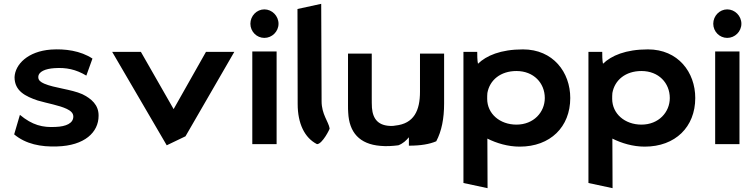

<svg xmlns="http://www.w3.org/2000/svg" viewBox="-20 -753 3938 1003"><path d="M54 -51C115 0 194 15 278 12C422 8 495 -62 495 -148C496 -205 457 -238 410 -261C351 -287 264 -293 211 -316C193 -324 180 -333 180 -350C180 -379 217 -394 265 -397C326 -401 376 -391 431 -358L463 -447C401 -488 320 -499 246 -494C126 -485 59 -417 56 -350C56 -278 112 -250 177 -228C228 -213 289 -203 329 -184C347 -175 363 -164 363 -144C363 -109 325 -92 271 -90C203 -86 149 -99 84 -153Z M716 -482H566L851 6L949 -41L1204 -482H1056L887 -183Z M1288 -629C1288 -588 1321 -555 1361 -555C1401 -555 1435 -588 1435 -629C1435 -670 1401 -704 1361 -704C1321 -704 1288 -670 1288 -629ZM1425 0V-484H1298V0Z M1636 0C1664 0 1704 -81 1702 -82C1696 -118 1660 -156 1660 -224L1658 -733L1534 -706L1535 -210C1535 -108 1571 -33 1636 0Z M1798 -473V-203C1798 -190 1798 -177 1799 -165C1804 -61 1858 0 1967 9C1998 12 2030 10 2061 6C2085 -3 2102 -19 2116 -36V8C2178 8 2224 0 2259 -15C2287 -68 2300 -133 2300 -213V-473H2174V-274C2174 -176 2143 -107 2045 -97C2039 -96 2033 -95 2026 -95C1958 -95 1928 -129 1923 -190C1922 -207 1922 -225 1922 -243V-473Z M2959 -241C2959 -376 2869 -495 2712 -495C2595 -495 2520 -462 2477 -420C2473 -435 2473 -470 2473 -482H2401V203L2527 230L2526 -29C2574 -5 2633 13 2695 13C2855 13 2959 -90 2959 -241ZM2525 -237C2525 -247 2525 -257 2526 -267C2538 -335 2595 -382 2678 -382C2768 -382 2826 -319 2826 -241C2826 -167 2768 -102 2678 -102C2591 -102 2525 -159 2525 -237Z M3612 -241C3612 -376 3522 -495 3365 -495C3248 -495 3173 -462 3130 -420C3126 -435 3126 -470 3126 -482H3054V203L3180 230L3179 -29C3227 -5 3286 13 3348 13C3508 13 3612 -90 3612 -241ZM3178 -237C3178 -247 3178 -257 3179 -267C3191 -335 3248 -382 3331 -382C3421 -382 3479 -319 3479 -241C3479 -167 3421 -102 3331 -102C3244 -102 3178 -159 3178 -237Z M3706 -629C3706 -588 3739 -555 3779 -555C3819 -555 3853 -588 3853 -629C3853 -670 3819 -704 3779 -704C3739 -704 3706 -670 3706 -629ZM3843 0V-484H3716V0Z"/></svg>

Font: Bluebird
Style: Ext
Weight: 400
Designer: Jasper
Foundry: Cannot Into Space Fonts
Version: Version 0.98